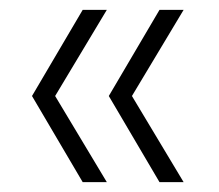

<svg xmlns="http://www.w3.org/2000/svg" viewBox="-20 -490 444 390"><path d="M304 -120 201 -295 304 -470H353L248 -295L353 -120ZM148 -120 45 -295 148 -470H197L92 -295L197 -120Z"/></svg>

Font: DM Sans 28pt ExtraLight
Style: Regular
Weight: 250
Version: Version 4.004;gftools[0.9.30]